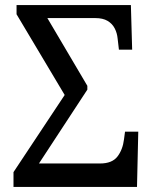

<svg xmlns="http://www.w3.org/2000/svg" viewBox="-20 -734 602 754"><path d="M33 0V-58L234 -361L45 -678V-714H494L499 -539H447L442 -582Q440 -604 430.5 -622.5Q421 -641 402.5 -652Q384 -663 354 -663H166L323 -397V-382L133 -92H373Q420 -92 441 -119Q462 -146 467 -187L471 -217H523L518 0Z"/></svg>

Font: Noto Serif SemiCondensed
Style: Regular
Weight: 400
Width: 4
Designer: Monotype Design Team
Foundry: Monotype Imaging Inc.
Version: Version 2.013